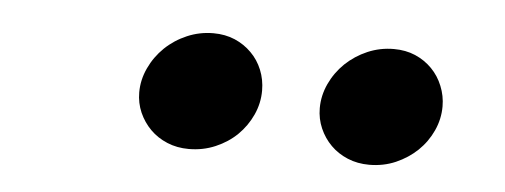

<svg xmlns="http://www.w3.org/2000/svg" viewBox="-27 -796 623 237"><g transform="rotate(5 284.5 -677.5)"><path d="M145 -669.9Q145 -685.5 151.9 -700.2Q158.7 -714.8 170.4 -726.1Q182.1 -737.3 197.5 -743.9Q212.9 -750.5 230 -750.5Q244.6 -750.5 256.6 -745.4Q268.6 -740.2 277.3 -731.4Q286.1 -722.7 291 -710.7Q295.9 -698.7 295.9 -685.1Q295.9 -669.4 289.3 -655Q282.7 -640.6 271.5 -629.6Q260.3 -618.7 244.9 -612.1Q229.5 -605.5 211.9 -605.5Q197.3 -605.5 185.1 -610.6Q172.9 -615.7 164.1 -624.5Q155.3 -633.3 150.1 -645Q145 -656.7 145 -669.9ZM368.7 -669.9Q368.7 -685.5 375.5 -700.2Q382.3 -714.8 394 -726.1Q405.8 -737.3 421.1 -743.9Q436.5 -750.5 453.6 -750.5Q468.3 -750.5 480.2 -745.4Q492.2 -740.2 501 -731.2Q509.8 -722.2 514.6 -710.2Q519.5 -698.2 519.5 -685.1Q519.5 -669.4 512.9 -655Q506.3 -640.6 494.9 -629.6Q483.4 -618.7 468.3 -612.1Q453.1 -605.5 435.5 -605.5Q420.9 -605.5 408.7 -610.6Q396.5 -615.7 387.7 -624.5Q378.9 -633.3 373.8 -645Q368.7 -656.7 368.7 -669.9Z"/></g></svg>

Font: Proza Libre
Style: SemiBold Italic
Weight: 600
Designer: Jasper de Waard
Foundry: Jasper de Waard
Version: Version 1.000; ttfautohint (v1.4.1.8-43bc)